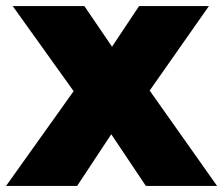

<svg xmlns="http://www.w3.org/2000/svg" viewBox="-49 -615 738 635"><path d="M433.5 0 319 -171 194.5 -313.5 -7 -595H230L321.5 -460.5L446 -315.5L669 0ZM-29 0 194.5 -313.5 321.5 -460.5 411 -595H642L446 -315.5L319 -171L206 0Z"/></svg>

Font: Encode Sans SC Condensed Thin Black
Style: Regular
Weight: 900
Version: Version 3.002